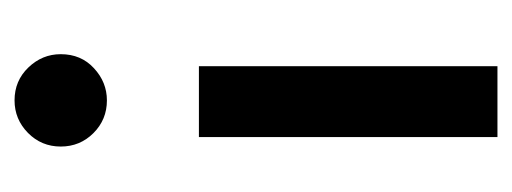

<svg xmlns="http://www.w3.org/2000/svg" viewBox="-240 -464 704 264"><g transform="rotate(-90 112.0 -332.0)"><path d="M106 -537Q79.5 -537 61 -555.5Q42.5 -574 42.5 -600.5Q42.5 -627 61.2 -645.5Q80 -664 106 -664Q133 -664 151.2 -645Q169.5 -626 169.5 -600.5Q169.5 -572.5 150.2 -554.8Q131 -537 106 -537ZM153 0H55.5V-410.5H153Z"/></g></svg>

Font: Lucymar Sans Medium
Style: Regular
Weight: 500
Foundry: The League of Moveable Type (original font) / Main changes by Cristiano Sobral with portions from Mirco Monsees
Version: Version 2.001;August 30, 2020;FontCreator 13.0.0.2681 64-bit